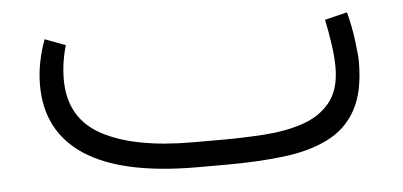

<svg xmlns="http://www.w3.org/2000/svg" viewBox="-34 -387 937 446"><g transform="rotate(-5 434.0 -164.0)"><path d="M476.1 0H410.2Q236.3 0 149.4 -56.4Q62.5 -112.8 62.5 -221.7Q62.5 -249 67.9 -275.6Q73.2 -302.2 82.5 -327.1L130.4 -309.1Q118.7 -269.5 118.7 -229Q119.1 -138.7 194.6 -98.6Q270 -58.6 405.3 -58.6H472.7Q521.5 -58.6 570.3 -61.8Q619.1 -64.9 659.9 -78.1Q700.7 -91.3 725.3 -121.1Q750 -150.9 750 -204.1Q750 -225.6 746.1 -254.2Q742.2 -282.7 735.4 -315.4L787.6 -328.1Q796.4 -294.9 800.8 -260.7Q805.2 -226.6 805.2 -211.4Q805.2 -142.1 782.2 -100.1Q759.3 -58.1 716.1 -36.4Q672.9 -14.6 612.3 -7.3Q551.8 0 476.1 0Z"/></g></svg>

Font: Vazir Thin
Style: Thin
Weight: 100
Designer: Saber Rastikerdar
Foundry: Saber Rastikerdar
Version: Version 30.0.0